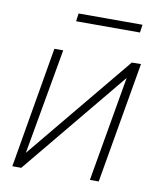

<svg xmlns="http://www.w3.org/2000/svg" viewBox="-80 -761 696 825"><g transform="rotate(10 268.5 -348.0)"><path d="M77.1 -66.9 458 -527.8 498 -528.3 406.7 0H368.2L447.8 -459L68.8 0H29.8L120.1 -528.3H158.7ZM475.1 -695.8 470.2 -661.1H191.4L196.3 -695.8Z"/></g></svg>

Font: Roboto ExtraLight
Style: Italic
Weight: 250
Designer: Christian Robertson
Foundry: Google
Version: Version 3.009; 2024